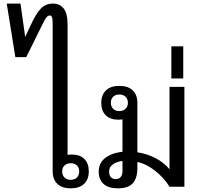

<svg xmlns="http://www.w3.org/2000/svg" viewBox="-20 -1028 1125 1057"><path d="M118.7 -824.7 148.4 -888.2Q163.1 -919.9 176.5 -942.6Q189.9 -965.3 204.1 -980Q218.3 -994.6 234.6 -1001.5Q251 -1008.3 272 -1008.3Q309.1 -1008.3 330.6 -981.2Q352.1 -954.1 352.1 -891.6V-175.3Q354.5 -176.3 362.1 -176.8Q369.6 -177.2 376 -177.2Q419.4 -177.2 444.1 -153.1Q468.8 -128.9 468.8 -84.5Q468.8 -40.5 442.9 -15.9Q417 8.8 369.6 8.8Q321.3 8.8 295.7 -15.9Q270 -40.5 270 -84.5V-895Q270 -921.9 266.4 -932.4Q262.7 -942.9 254.4 -942.9Q250.5 -942.9 246.3 -941.2Q242.2 -939.5 237.1 -933.6Q231.9 -927.7 225.6 -917Q219.2 -906.2 210.9 -888.2L124.5 -713.4H64.5L17.1 -1008.3H92.8ZM416 -84.5Q416 -105 403.3 -117.2Q390.6 -129.4 368.7 -129.4Q348.6 -129.4 335.4 -117.2Q322.3 -105 322.3 -84.5Q322.3 -63 335.4 -50.5Q348.6 -38.1 368.7 -38.1Q390.6 -38.1 403.3 -50.5Q416 -63 416 -84.5Z M590.3 -461.9Q590.3 -441.4 603 -429Q615.7 -416.5 637.7 -416.5Q657.7 -416.5 670.9 -429Q684.1 -441.4 684.1 -461.9Q684.1 -483.4 670.9 -495.6Q657.7 -507.8 637.7 -507.8Q615.7 -507.8 603 -495.6Q590.3 -483.4 590.3 -461.9ZM995.1 -549.8V0H913.1Q898.4 -24.4 877.9 -46.9Q857.4 -69.3 834.2 -87.6Q811 -106 785.9 -118.7Q760.7 -131.3 736.3 -136.2V-103Q736.3 -47.4 711.2 -19.3Q686 8.8 628.9 8.8Q576.2 8.8 549.8 -15.6Q523.4 -40 523.4 -84Q523.4 -104.5 531 -122.6Q538.6 -140.6 554.7 -154.8Q570.8 -168.9 595.5 -178.7Q620.1 -188.5 654.3 -192.4V-371.1Q651.9 -370.1 644.3 -369.6Q636.7 -369.1 630.4 -369.1Q586.9 -369.1 562.3 -393.3Q537.6 -417.5 537.6 -461.9Q537.6 -505.9 563.5 -530.5Q589.4 -555.2 636.7 -555.2Q685.1 -555.2 710.7 -530.5Q736.3 -505.9 736.3 -461.9V-189.5Q761.2 -186 785.9 -178.2Q810.5 -170.4 833.7 -158.7Q856.9 -147 877.2 -131.3Q897.5 -115.7 913.1 -96.2V-549.8ZM580.6 -84Q580.6 -63 590.6 -52.5Q600.6 -42 616.2 -42Q634.8 -42 644.5 -53.5Q654.3 -64.9 654.3 -86.9V-142.1Q618.2 -136.7 599.4 -121.8Q580.6 -106.9 580.6 -84Z M923.3 -772.9H988.8V-596.2H923.3Z"/></svg>

Font: Noboto
Style: Regular
Weight: 400
Designer: Google
Version: Version 2.001101; 2014